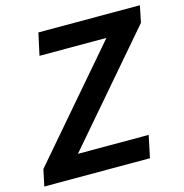

<svg xmlns="http://www.w3.org/2000/svg" viewBox="-108 -785 845 881"><g transform="rotate(-15 314.5 -345.0)"><path d="M-5 0 12 -79 447 -585H129L152 -690H634L618 -611L183 -105H519L497 0Z"/></g></svg>

Font: Radio Canada Medium
Style: Italic
Weight: 500
Italic angle: -12°
Designer: Charles Daoud, Etienne Aubert Bonn, Alexandre Saumier Demers, Jacques Le Bailly
Foundry: Radio-Canada
Version: Version 2.104; ttfautohint (v1.8.4.7-5d5b);gftools[0.9.28.de